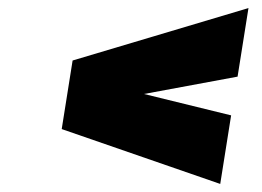

<svg xmlns="http://www.w3.org/2000/svg" viewBox="-20 -586 649 476"><path d="M526 -130 133 -266 160 -436 596 -566 569 -396 337 -353 553 -300Z"/></svg>

Font: Exo Thin Black
Style: Italic
Weight: 900
Italic angle: -9°
Version: Version 2.000